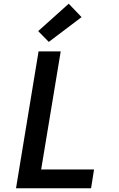

<svg xmlns="http://www.w3.org/2000/svg" viewBox="-20 -1011 640 1031"><path d="M66 0 187 -735H306L201 -101H485L469 0ZM242 -786 185 -844 349 -991 418 -919Z"/></svg>

Font: Iosevka Extended Oblique
Style: Bold
Weight: 700
Width: 7
Italic angle: -9°
Monospace: yes
Designer: Belleve Invis
Foundry: Belleve Invis
Version: Version 32.5.0; ttfautohint (v1.8.4)